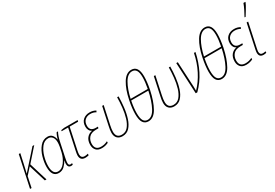

<svg xmlns="http://www.w3.org/2000/svg" viewBox="47 -1805 4038 2822"><g transform="rotate(-30 2066.0 -394.0)"><path d="M43 0 81 -181 179 -289 268 0H296L201 -311L393 -528H363L88 -219H87Q96 -256 104 -292.5Q112 -329 122 -371L156 -527H130L17 0Z M662 -111H664Q637 10 711 10Q730 10 741 3V-20Q726 -15 713 -15Q682 -15 682 -54Q682 -71 685.5 -92.5Q689 -114 695 -143L740 -356Q752 -418 766 -458.5Q780 -499 796 -527H773Q761 -509 749.5 -479Q738 -449 732 -427H730Q724 -473 697 -505Q670 -537 620 -537Q543 -537 491 -474Q439 -411 413.5 -322.5Q388 -234 388 -157Q388 10 503 10Q561 10 600.5 -29Q640 -68 662 -111ZM415 -158Q415 -229 438 -311.5Q461 -394 506.5 -453Q552 -512 620 -512Q660 -512 686 -480.5Q712 -449 712 -390Q712 -360 705 -319Q698 -278 687 -234Q666 -146 617.5 -80.5Q569 -15 506 -15Q415 -15 415 -158Z M1011 2V-24Q985 -15 956 -15Q894 -15 894 -78Q894 -92 896.5 -107.5Q899 -123 903 -144L979 -502H1123L1129 -527H900L847 -519L843 -502H953L877 -146Q867 -100 867 -75Q867 11 953 11Q984 11 1011 2Z M1345 -16 1346 -42Q1320 -29 1293.5 -22Q1267 -15 1235 -15Q1133 -15 1133 -117Q1133 -181 1171 -225Q1209 -269 1292 -269H1333L1339 -294H1305Q1251 -294 1228 -318Q1205 -342 1205 -383Q1205 -446 1241 -479Q1277 -512 1333 -512Q1361 -512 1385 -505Q1409 -498 1426 -487L1438 -510Q1394 -537 1335 -537Q1267 -537 1222.5 -497Q1178 -457 1178 -383Q1178 -351 1192 -324.5Q1206 -298 1233 -286L1232 -284Q1177 -275 1141.5 -232Q1106 -189 1106 -116Q1106 -62 1137 -26Q1168 10 1234 10Q1268 10 1297 2Q1326 -6 1345 -16Z M1824 -527H1799Q1798 -446 1789 -357Q1780 -268 1756.5 -190Q1733 -112 1692 -63.5Q1651 -15 1587 -15Q1492 -15 1492 -117Q1492 -160 1506 -224L1571 -527H1545L1480 -223Q1473 -192 1469 -165Q1465 -138 1465 -115Q1465 -55 1497 -22.5Q1529 10 1584 10Q1657 10 1703.5 -40Q1750 -90 1776 -171Q1802 -252 1812.5 -345.5Q1823 -439 1824 -527Z M2272 -377Q2297 -505 2297 -595Q2297 -773 2179 -773Q2091 -773 2028 -670Q1965 -567 1932 -404Q1918 -338 1911.5 -280Q1905 -222 1905 -179Q1905 -79 1935 -34Q1965 11 2024 11Q2114 11 2174.5 -96Q2235 -203 2272 -377ZM2178 -748Q2224 -748 2247.5 -712Q2271 -676 2271 -595Q2271 -516 2250 -407H1959Q1992 -555 2047.5 -651.5Q2103 -748 2178 -748ZM1931 -180Q1931 -265 1954 -382H2245Q2212 -223 2157 -118.5Q2102 -14 2025 -14Q1978 -14 1954.5 -52.5Q1931 -91 1931 -180Z M2701 -527H2676Q2675 -446 2666 -357Q2657 -268 2633.5 -190Q2610 -112 2569 -63.5Q2528 -15 2464 -15Q2369 -15 2369 -117Q2369 -160 2383 -224L2448 -527H2422L2357 -223Q2350 -192 2346 -165Q2342 -138 2342 -115Q2342 -55 2374 -22.5Q2406 10 2461 10Q2534 10 2580.5 -40Q2627 -90 2653 -171Q2679 -252 2689.5 -345.5Q2700 -439 2701 -527Z M2856 0Q2962 -105 3029.5 -239Q3097 -373 3129 -527H3103Q3072 -376 3007 -249Q2942 -122 2852 -30Q2852 -47 2851.5 -64Q2851 -81 2851 -101L2829 -527H2803L2829 0Z M3517 -377Q3542 -505 3542 -595Q3542 -773 3424 -773Q3336 -773 3273 -670Q3210 -567 3177 -404Q3163 -338 3156.5 -280Q3150 -222 3150 -179Q3150 -79 3180 -34Q3210 11 3269 11Q3359 11 3419.5 -96Q3480 -203 3517 -377ZM3423 -748Q3469 -748 3492.5 -712Q3516 -676 3516 -595Q3516 -516 3495 -407H3204Q3237 -555 3292.5 -651.5Q3348 -748 3423 -748ZM3176 -180Q3176 -265 3199 -382H3490Q3457 -223 3402 -118.5Q3347 -14 3270 -14Q3223 -14 3199.5 -52.5Q3176 -91 3176 -180Z M3796 -16 3797 -42Q3771 -29 3744.5 -22Q3718 -15 3686 -15Q3584 -15 3584 -117Q3584 -181 3622 -225Q3660 -269 3743 -269H3784L3790 -294H3756Q3702 -294 3679 -318Q3656 -342 3656 -383Q3656 -446 3692 -479Q3728 -512 3784 -512Q3812 -512 3836 -505Q3860 -498 3877 -487L3889 -510Q3845 -537 3786 -537Q3718 -537 3673.5 -497Q3629 -457 3629 -383Q3629 -351 3643 -324.5Q3657 -298 3684 -286L3683 -284Q3628 -275 3592.5 -232Q3557 -189 3557 -116Q3557 -62 3588 -26Q3619 10 3685 10Q3719 10 3748 2Q3777 -6 3796 -16Z M4026 -606Q4046 -637 4081.5 -696Q4117 -755 4131 -789L4132 -799H4100Q4085 -757 4058.5 -703.5Q4032 -650 4011 -614L4010 -606ZM4025 3V-22Q4004 -15 3979 -15Q3929 -15 3929 -69Q3929 -86 3937 -124L4023 -527H3997L3911 -123Q3903 -85 3903 -66Q3903 10 3977 10Q4003 10 4025 3Z"/></g></svg>

Font: Noto Sans Display SemiCondensed Thin
Style: Italic
Weight: 250
Width: 4
Designer: Monotype Design team
Foundry: Monotype Imaging Inc.
Version: 1.000